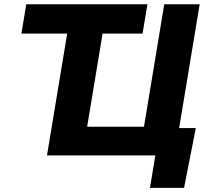

<svg xmlns="http://www.w3.org/2000/svg" viewBox="-20 -748 1003 924"><path d="M83 -586.4 106.4 -727.5H689.5L666 -586.4ZM820.3 0H206.1L326.7 -727.5H497.1L399.4 -138.2H672.9L770.5 -727.5H940.9ZM701.7 156.2 727.5 0H683.1L705.1 -131.8H922.4L865.7 156.2Z"/></svg>

Font: Inter 17pt ExtraBold
Style: Italic
Weight: 800
Italic angle: -9.3988°
Version: Version 4.001;git-66647c0bb